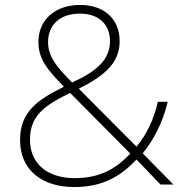

<svg xmlns="http://www.w3.org/2000/svg" viewBox="-20 -745 748 775"><path d="M304 -725C203 -725 135 -666 135 -575C135 -505 174 -461 238 -395C126 -340 61 -290 61 -180C61 -58 150 10 280 10C398 10 469 -36 531 -101L628 0H680L556 -126C602 -183 637 -251 657 -334H617C601 -262 570 -199 531 -153L298 -387C398 -437 463 -489 463 -579C463 -670 398 -725 304 -725ZM303 -690C377 -690 424 -648 424 -579C424 -503 368 -456 271 -412C209 -475 174 -516 174 -575C174 -646 223 -690 303 -690ZM263 -370 506 -125C449 -65 386 -26 281 -26C173 -26 101 -83 101 -181C101 -278 159 -319 263 -370Z"/></svg>

Font: Noto Sans Arabic ExtLt
Style: Regular
Weight: 200
Designer: Monotype Design Team, Nadine Chahine, Nizar Qandah and Khaled Hosny
Foundry: Monotype Imaging Inc.
Version: Version 2.012